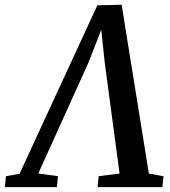

<svg xmlns="http://www.w3.org/2000/svg" viewBox="-68 -770 700 790"><path d="M432.5 -750.5 544.5 -56 605 -44.5 600 0H333.5L338 -45L424 -56L363 -512L343.5 -696L366.5 -693L296 -512.5L89.5 -56L170.5 -45L166 0H-48L-43.5 -45L12.5 -55L332.5 -748Z"/></svg>

Font: Merriweather 20pt Medium
Style: Italic
Weight: 500
Italic angle: -7.8°
Version: Version 2.101